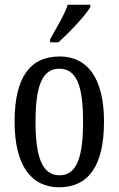

<svg xmlns="http://www.w3.org/2000/svg" viewBox="-20 -786 504 816"><path d="M193 -619V-606H228C276 -649 344 -721 364 -756V-766H268C253 -721 221 -670 193 -619ZM231 10C356 10 422 -81 422 -269C422 -456 350 -546 234 -546C107 -546 42 -456 42 -269C42 -81 114 10 231 10ZM233 -41C159 -41 131 -119 131 -269C131 -418 158 -494 232 -494C307 -494 333 -418 333 -269C333 -119 307 -41 233 -41Z"/></svg>

Font: Noto Serif Devanagari ExtraCondensed
Style: Regular
Weight: 400
Width: 2
Designer: Universal Thirst, Indian Type Foundry and the Monotype Design Team
Foundry: Monotype Imaging Inc.
Version: Version 2.004